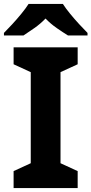

<svg xmlns="http://www.w3.org/2000/svg" viewBox="-37 -954 464 974"><path d="M357 0H32V-86L119 -126V-588L32 -628V-714H357V-628L270 -588V-126L357 -86ZM282 -934Q296 -912 318.5 -884.5Q341 -857 365 -831Q389 -805 407 -787V-774H308Q282 -790 251 -811.5Q220 -833 194 -860Q168 -833 138 -812Q108 -791 82 -774H-17V-787Q2 -806 25.5 -831.5Q49 -857 71.5 -884.5Q94 -912 108 -934Z"/></svg>

Font: Noto Sans Thaana
Style: Bold
Weight: 700
Designer: David Williams
Foundry: Google Inc.
Version: Version 3.001; ttfautohint (v1.8.4.7-5d5b)